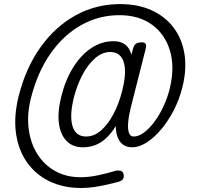

<svg xmlns="http://www.w3.org/2000/svg" viewBox="-20 -826 986 962"><path d="M394.5 -88Q345 -88 314 -119.2Q283 -150.5 275.2 -208Q267.5 -265.5 287.5 -344Q308 -426.5 346.8 -488.5Q385.5 -550.5 437.2 -585Q489 -619.5 549 -619.5Q597.5 -619.5 621 -588.8Q644.5 -558 645 -500.8Q645.5 -443.5 625 -363.5Q604.5 -281 573.5 -219Q542.5 -157 498.5 -122.5Q454.5 -88 394.5 -88ZM411.5 -142Q451 -142 486 -172.2Q521 -202.5 548.8 -255Q576.5 -307.5 593 -374Q616 -466.5 599.5 -516Q583 -565.5 532.5 -565.5Q493 -565.5 457.5 -535.2Q422 -505 394 -452.8Q366 -400.5 349 -333.5Q327.5 -241.5 344 -191.8Q360.5 -142 411.5 -142ZM388 116Q297 116 227.2 82Q157.5 48 114.5 -13.8Q71.5 -75.5 60 -159.2Q48.5 -243 73 -342.5Q109 -486 183.2 -589.8Q257.5 -693.5 359.5 -749.5Q461.5 -805.5 581.5 -805.5Q671 -805.5 739 -774.8Q807 -744 849.5 -688Q892 -632 904.2 -556Q916.5 -480 894 -389.5Q879 -329 851.2 -274.8Q823.5 -220.5 788.2 -178.5Q753 -136.5 715 -112.2Q677 -88 641.5 -88Q614 -88 595.2 -102.2Q576.5 -116.5 567.5 -143.8Q558.5 -171 560.2 -210.5Q562 -250 575 -301L646 -580.5Q651 -599.5 661.2 -606.8Q671.5 -614 691 -614Q706.5 -614 710.2 -605.2Q714 -596.5 709.5 -579.5L635.5 -288Q625 -245.5 622.2 -212.5Q619.5 -179.5 626 -160.8Q632.5 -142 649.5 -142Q675 -142 702 -162.2Q729 -182.5 754.5 -217Q780 -251.5 800 -295Q820 -338.5 831 -384.5Q856.5 -491 831.2 -573.5Q806 -656 740.5 -703Q675 -750 578 -750Q476 -750 387.2 -700.5Q298.5 -651 233 -557.5Q167.5 -464 134.5 -332.5Q114.5 -251.5 123.8 -180Q133 -108.5 167.2 -54Q201.5 0.5 256.8 31.2Q312 62 384 62Q425 62 471.2 52.2Q517.5 42.5 553 31.5Q565.5 27 580.2 29Q595 31 599 46Q602.5 58.5 597.2 69.2Q592 80 572 85.5Q548.5 91.5 517.5 98.8Q486.5 106 453 111Q419.5 116 388 116Z"/></svg>

Font: Edu SA Hand
Style: Regular
Weight: 400
Designer: Tina and Corey Anderson, Eben Sorkin, Mirko Velimirovic
Foundry: Google for Education
Version: Version 2.000